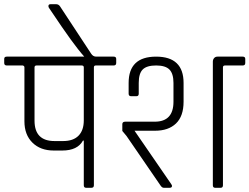

<svg xmlns="http://www.w3.org/2000/svg" viewBox="-34 -892 1185 912"><path d="M225 -222H266Q314 -222 339 -247.5Q364 -273 364 -320V-572Q364 -581 354 -581H140Q130 -581 130 -572V-319Q130 -222 225 -222ZM-2 -623H506Q518 -623 518 -612V-593Q518 -581 506 -581H421Q412 -581 412 -572V-12Q412 0 400 0H375Q364 0 364 -12V-224H360Q334 -177 262 -177H221Q158 -177 120 -214.5Q82 -252 82 -316V-572Q82 -579 74 -581H-2Q-14 -581 -14 -593V-612Q-14 -623 -2 -623Z M423 -623H428V-600H389Q348 -636 260 -764L199 -854Q196 -858 196 -863Q196 -872 206 -872H233Q244 -872 251 -862L399 -637Q408 -623 423 -623Z M977 -12V-599Q977 -609 983 -616Q989 -623 999 -623H1119Q1131 -623 1131 -612V-593Q1131 -581 1119 -581H1035Q1025 -581 1025 -572V-12Q1025 0 1014 0H988Q977 0 977 -12ZM783 -9Q783 0 772 0H744Q736 0 729 -10L567 -246L547 -270V-302Q547 -314 561 -314H701Q790 -314 790 -409V-498Q790 -542 771 -561.5Q752 -581 707.5 -581Q663 -581 644 -562Q625 -543 625 -498V-447Q625 -435 614 -435H589Q577 -435 577 -447V-498Q577 -623 707.5 -623Q838 -623 838 -498V-409Q838 -340 802 -305.5Q766 -271 702 -271H605L779 -18Q783 -12 783 -9Z"/></svg>

Font: Rajdhani
Style: Regular
Weight: 400
Designer: Satya Rajpurohit, Jyotish Sonowal
Foundry: Indian Type Foundry
Version: Version 1.201;PS 1.0;hotconv 1.0.78;makeotf.lib2.5.61930; tt